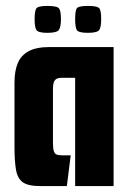

<svg xmlns="http://www.w3.org/2000/svg" viewBox="-20 -629 436 649"><path d="M116 0Q75 0 57 -13Q39 -26 34 -55.5Q29 -85 29 -132V-350Q29 -389 40 -415.5Q51 -442 77 -456Q103 -470 148 -470H364V0H234V-366H189Q177 -366 170.5 -362Q164 -358 161.5 -350Q159 -342 159 -328V-147Q159 -127 162 -118Q165 -109 171.5 -106.5Q178 -104 190 -104H219L206 0ZM277 -518Q244 -518 239 -528.5Q234 -539 234 -564Q234 -591 239 -600Q244 -609 277 -609Q311 -609 316.5 -600Q322 -591 322 -564Q322 -539 316 -528.5Q310 -518 277 -518ZM140 -518Q108 -518 102.5 -528.5Q97 -539 97 -564Q97 -591 102.5 -600Q108 -609 140 -609Q174 -609 180 -600Q186 -591 186 -564Q186 -539 179.5 -528.5Q173 -518 140 -518Z"/></svg>

Font: Smooch Sans Thin ExtraBold
Style: Regular
Weight: 800
Version: Version 1.010